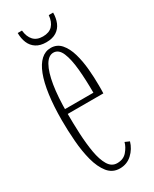

<svg xmlns="http://www.w3.org/2000/svg" viewBox="-173 -686 595 742"><g transform="rotate(-30 124.0 -314.5)"><path d="M129 11Q96.5 11 76.2 -14.2Q56 -39.5 45.2 -80.2Q34.5 -121 30.8 -169Q27 -217 27 -262.5Q27 -325.5 33.8 -374.8Q40.5 -424 53.5 -457.8Q66.5 -491.5 85.5 -509Q104.5 -526.5 129 -526.5Q157 -526.5 174.8 -506Q192.5 -485.5 202 -452.8Q211.5 -420 215 -381.8Q218.5 -343.5 218.5 -308Q218.5 -299 218.5 -290Q218.5 -281 218 -272.5H52.5V-294H186Q186 -351 181.5 -399.2Q177 -447.5 164.8 -476.5Q152.5 -505.5 129 -505.5Q107 -505.5 91.2 -477.8Q75.5 -450 67.2 -399.2Q59 -348.5 59 -278Q59 -231.5 61.2 -184.5Q63.5 -137.5 70.2 -98.5Q77 -59.5 91.2 -35.8Q105.5 -12 130 -12Q158.5 -12 174.2 -30.8Q190 -49.5 195 -69L214.5 -60.5Q206 -31 183.5 -10Q161 11 129 11ZM126.5 -553.5Q99.5 -553.5 82 -564.8Q64.5 -576 56.2 -595.8Q48 -615.5 48 -640H67Q70 -611 84.8 -595.2Q99.5 -579.5 126.5 -579.5Q154.5 -579.5 169.2 -595.2Q184 -611 186.5 -640H206Q206 -615.5 197.8 -595.8Q189.5 -576 172 -564.8Q154.5 -553.5 126.5 -553.5Z"/></g></svg>

Font: Imbue 48pt Thin
Style: Regular
Weight: 250
Designer: Tyler Finck
Foundry: Etcetera Type Company
Version: Version 1.102